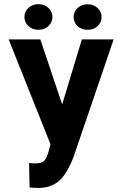

<svg xmlns="http://www.w3.org/2000/svg" viewBox="-20 -902 591 932"><path d="M281.7 -395 377.4 -710.9H531.7L336.9 -139.6Q303.7 -54.7 265.4 -22.9Q227.1 8.8 173.3 10.3H157.7L123.5 8.3L121.1 -110.8Q126 -108.9 152.8 -108.9Q180.2 -108.9 194.1 -121.1Q208 -133.3 218.3 -175.8L225.1 -201.7L22 -710.9H175.8ZM98.6 -819.3Q98.6 -846.2 118.4 -864Q138.2 -881.8 166.5 -881.8Q194.8 -881.8 214.6 -864Q234.4 -846.2 234.4 -819.3Q234.4 -793 214.6 -775.1Q194.8 -757.3 166.5 -757.3Q138.2 -757.3 118.4 -775.1Q98.6 -793 98.6 -819.3ZM337.4 -819.3Q337.4 -845.7 357.2 -863.5Q377 -881.3 405.3 -881.3Q433.6 -881.3 453.4 -863.5Q473.1 -845.7 473.1 -819.3Q473.1 -793.9 454.3 -775.6Q435.5 -757.3 405.3 -757.3Q375 -757.3 356.2 -775.6Q337.4 -793.9 337.4 -819.3Z"/></svg>

Font: Roboto Condensed
Style: Bold
Weight: 700
Designer: Google
Version: Version 2.134; 2016